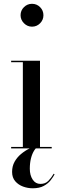

<svg xmlns="http://www.w3.org/2000/svg" viewBox="-20 -779 330 1008"><path d="M190 -460V-7.5H251.5V0H38.5V-7.5H100V-452.5H38.5V-460ZM148 -639Q123.5 -639 105.8 -657Q88 -675 88 -699Q88 -724 105.8 -741.5Q123.5 -759 148 -759Q173 -759 190.5 -741.5Q208 -724 208 -699Q208 -674.5 190.5 -656.8Q173 -639 148 -639ZM151.5 209.5Q126 209.5 101.2 200.5Q76.5 191.5 60 172.5Q43.5 153.5 43.5 123.5Q43.5 93.5 56.5 70.2Q69.5 47 90.5 29.5Q111.5 12 135.8 0Q160 -12 183 -19.5L186 -14.5Q170.5 -6 159.5 11.2Q148.5 28.5 142.5 52.8Q136.5 77 136.5 107Q136.5 141 151.5 163.8Q166.5 186.5 192 186.5Q218 186.5 233.5 170.8Q249 155 262 133L266.5 136.5Q259 150.5 245.8 167.5Q232.5 184.5 209.8 197Q187 209.5 151.5 209.5Z"/></svg>

Font: Bodoni Moda 28pt
Style: Regular
Weight: 400
Designer: Owen Earl
Foundry: indestructible type
Version: Version 2.005